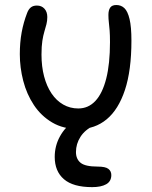

<svg xmlns="http://www.w3.org/2000/svg" viewBox="-20 -515 618 781"><path d="M300.2 10Q237.6 10 192.4 -16.7Q147.2 -43.4 117.8 -87.8Q88.4 -132.2 74.5 -186.3Q60.6 -240.4 60.6 -294.4Q60.6 -342.2 68.1 -383.2Q75.6 -424.2 90.4 -462.4Q96 -477.2 105.3 -484.8Q114.6 -492.4 130 -492.4Q149.2 -492.4 160.8 -479.6Q172.4 -466.8 172.4 -445.8Q172.4 -430 168.9 -416.4Q165.4 -402.8 160.6 -387Q155.8 -371.2 152.3 -349.1Q148.8 -327 148.8 -293Q148.8 -244.4 159.4 -204.2Q170 -164 189.7 -134.8Q209.4 -105.6 237.2 -89.7Q265 -73.8 298.4 -73.8Q339.4 -73.8 368.1 -104.5Q396.8 -135.2 412.1 -195.3Q427.4 -255.4 427.4 -343.6Q427.4 -371.6 426 -390.4Q424.6 -409.2 422.8 -423.7Q421 -438.2 421 -454.2Q421 -473.6 428.3 -484.1Q435.6 -494.6 453.2 -494.6Q472.6 -494.6 486 -481.9Q499.4 -469.2 507 -437.5Q514.6 -405.8 514.6 -349.8Q514.6 -228.6 488.2 -149Q461.8 -69.4 413.9 -29.7Q366 10 300.2 10ZM355 246.2Q277.4 246.2 240 213.9Q202.6 181.6 202.6 123.4Q202.6 78.2 223.9 39.7Q245.2 1.2 281.2 -22.7Q317.2 -46.6 360.6 -46.6Q371.4 -46.6 377.9 -41.6Q384.4 -36.6 384.4 -27.6Q384.4 -20.8 380.1 -15.8Q375.8 -10.8 360.8 -3.6Q325.6 13 307.3 41.6Q289 70.2 289 103.4Q289 132 308 147.3Q327 162.6 377 162.6Q408.8 162.6 420.8 171.9Q432.8 181.2 432.8 197Q432.8 222.8 411.9 234.5Q391 246.2 355 246.2Z"/></svg>

Font: Shantell Sans Light
Style: Regular
Weight: 300
Designer: Stephen Nixon, Anya Danilova, Shantell Martin
Foundry: Arrow Type
Version: Version 1.011;[c5ecc13dd]